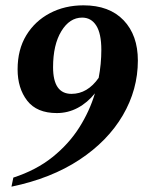

<svg xmlns="http://www.w3.org/2000/svg" viewBox="-20 -560 601 720"><path d="M23 140 30 106Q116 78 177 29Q238 -20 277 -81.5Q316 -143 336 -210Q308 -175 271.5 -155.5Q235 -136 193 -136Q118 -136 82 -182.5Q46 -229 46 -300Q46 -374 78.5 -427.5Q111 -481 167 -510.5Q223 -540 293 -540Q390 -540 443.5 -484Q497 -428 497 -333Q497 -224 440.5 -127.5Q384 -31 278 39Q172 109 23 140ZM179 -308Q179 -208 248 -208Q308 -208 350 -268Q360 -320 360 -373Q360 -434 341 -464Q322 -494 288 -494Q241 -494 210 -443Q179 -392 179 -308Z"/></svg>

Font: Spectral SC
Style: Bold Italic
Weight: 700
Italic angle: -10°
Designer: Jean-Baptiste Levee
Foundry: Production Type
Version: Version 2.001